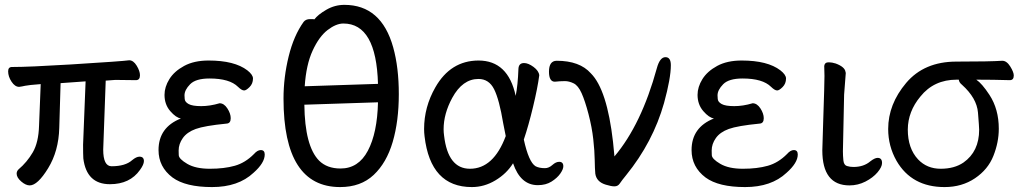

<svg xmlns="http://www.w3.org/2000/svg" viewBox="-20 -739 4166 783"><path d="M101.1 17.1Q85 17.1 66.4 1Q47.9 -15.1 47.9 -30.8Q47.9 -40.5 55.2 -47.9Q90.3 -77.6 113.8 -117.9Q137.2 -158.2 139.2 -226.1L146 -396Q95.2 -392.1 82.5 -389.2Q69.8 -386.2 58.1 -384.8Q41 -384.8 27.1 -405.8Q13.2 -426.8 13.2 -448.2Q13.2 -466.3 29.8 -465.8Q98.6 -465.8 268.1 -476.1Q481 -489.3 506.8 -493.2Q523.9 -493.2 537.4 -471.2Q550.8 -449.2 550.8 -432.1Q550.8 -412.1 534.2 -412.1L450.2 -413.1L411.1 -410.2L400.9 -128.9Q400.9 -61 435.1 -61Q491.2 -61 519 -85.9Q536.1 -100.1 548.8 -100.1Q566.9 -100.1 566.9 -82Q566.9 -67.9 550.8 -45.9Q509.8 12.2 428.2 12.2Q333 12.2 319.8 -92.8Q318.8 -108.9 318.8 -148.9L329.1 -407.2L227.1 -399.9Q224.1 -312 221.7 -217.5Q219.2 -123 176.3 -53Q133.3 17.1 101.1 17.1Z M844.7 23.9Q736.8 23.9 683.6 -15.1Q626.5 -58.1 626.5 -127Q626.5 -219.7 717.8 -255.9Q697.8 -258.8 674.3 -285.9Q650.9 -313 650.9 -352.1Q650.9 -384.3 670.7 -416.3Q690.4 -448.2 731 -470.2Q771.5 -492.2 830.6 -492.2Q936.5 -492.2 988.8 -452.1Q1011.7 -434.1 1011.7 -418.9Q1011.7 -397.9 997.8 -384Q983.9 -370.1 975.6 -370.1Q965.8 -370.1 950.7 -384.8Q916.5 -418.9 834.5 -418.9Q778.3 -418.9 755.4 -395.5Q732.4 -372.1 732.4 -350.1Q732.4 -348.1 733.2 -335.7Q733.9 -323.2 749.3 -314.7Q764.6 -306.2 800.5 -306.2Q836.4 -306.2 875.5 -317.9Q893.6 -317.9 907.2 -296.9Q920.9 -275.9 920.9 -256.8Q920.9 -235.8 903.8 -234.9Q814 -226.1 778.3 -213.1Q742.7 -200.2 725.6 -176Q708.5 -151.9 708.5 -125Q708.5 -122.1 709 -106.4Q709.5 -90.8 743.7 -70.8Q777.8 -50.8 835.4 -50.8Q894.5 -50.8 937.5 -63Q980.5 -75.2 1015.6 -110.8Q1029.8 -127 1043.5 -127Q1059.6 -127 1059.6 -108.9Q1059.6 -74.7 1013.7 -34.2Q951.7 23.9 844.7 23.9Z M1368.7 -51.8Q1441.9 -51.8 1480.2 -124.3Q1518.6 -196.8 1521.5 -321.8L1221.2 -312Q1223.1 -143.1 1281.2 -84Q1313.5 -51.8 1368.7 -51.8ZM1222.7 -387.2 1521.5 -397Q1514.6 -643.1 1380.4 -643.1Q1350.6 -643.1 1315.9 -616.5Q1281.2 -589.8 1254.9 -532.5Q1228.5 -475.1 1222.7 -387.2ZM1367.2 23.9Q1136.2 23.9 1136.2 -336.9Q1136.2 -423.8 1157.2 -509Q1178.2 -594.2 1218.3 -649.9Q1227.1 -661.1 1244.6 -661.1Q1260.7 -661.1 1262.2 -660.2Q1276.4 -679.2 1310.8 -699.2Q1345.2 -719.2 1384.3 -719.2Q1535.2 -719.2 1583.5 -545.9Q1606.4 -463.9 1606.4 -355Q1606.4 -245.1 1581.5 -160.2Q1556.6 -75.2 1503.9 -25.6Q1451.2 23.9 1367.2 23.9Z M1896.5 -50.8Q1992.7 -50.8 2042.5 -184.1L2032.2 -235.8Q2016.1 -333 1995.1 -375Q1974.1 -417 1931.2 -417Q1866.2 -417 1824.2 -339.8Q1789.1 -274.9 1789.1 -211.9Q1789.1 -198.7 1791 -186Q1806.6 -50.8 1896.5 -50.8ZM1904.3 23.9Q1735.4 23.9 1711.4 -183.1Q1709.5 -198.2 1709.5 -212.9Q1709.5 -302.7 1755.4 -382.8Q1817.4 -491.7 1931.2 -492.2Q2052.2 -492.2 2083 -348.1Q2091.8 -391.1 2094.2 -458Q2095.2 -481.9 2117.2 -481.9Q2134.3 -481.9 2155.8 -466.1Q2177.2 -450.2 2179.2 -432.1Q2172.4 -380.4 2153.8 -303.2Q2135.3 -226.1 2116.2 -169.9Q2136.2 -78.1 2164.1 -61Q2179.2 -53.2 2202.1 -53.2Q2218.3 -53.2 2232.7 -66.2Q2247.1 -79.1 2260.3 -79.1Q2277.3 -79.1 2277.3 -61Q2277.3 -48.8 2264.9 -31Q2252.4 -13.2 2229.2 1.5Q2206.1 16.1 2173.3 16.1Q2102.5 16.1 2072.3 -73.2Q2046.4 -31.2 2000.7 -3.7Q1955.1 23.9 1904.3 23.9Z M2485.8 21Q2472.7 21 2450.7 14.2Q2412.6 2.9 2407.7 -30.8Q2405.8 -50.8 2405.3 -86.9Q2404.8 -123 2399.4 -171.6Q2394 -220.2 2379.9 -274.2Q2365.7 -328.1 2351.8 -359.1Q2337.9 -390.1 2319.3 -399.2Q2300.8 -408.2 2283.7 -408.2Q2264.6 -408.2 2242.7 -405.8Q2218.8 -405.8 2218.8 -446.8Q2218.8 -490.7 2250 -491.2Q2344.2 -491.2 2389.6 -439.9Q2455.6 -374 2480 -160.2L2485.8 -101.1Q2595.7 -231 2658.7 -460.9Q2670.9 -505.9 2693.8 -505.9Q2715.8 -505.9 2715.8 -473.1Q2715.8 -419.9 2688 -318.8Q2643.1 -159.7 2533.7 -24.9Q2515.6 -2.9 2507.8 9Q2500 21 2485.8 21Z M3018.6 23.9Q2910.6 23.9 2857.4 -15.1Q2800.3 -58.1 2800.3 -127Q2800.3 -219.7 2891.6 -255.9Q2871.6 -258.8 2848.1 -285.9Q2824.7 -313 2824.7 -352.1Q2824.7 -384.3 2844.5 -416.3Q2864.3 -448.2 2904.8 -470.2Q2945.3 -492.2 3004.4 -492.2Q3110.4 -492.2 3162.6 -452.1Q3185.5 -434.1 3185.5 -418.9Q3185.5 -397.9 3171.6 -384Q3157.7 -370.1 3149.4 -370.1Q3139.6 -370.1 3124.5 -384.8Q3090.3 -418.9 3008.3 -418.9Q2952.1 -418.9 2929.2 -395.5Q2906.2 -372.1 2906.2 -350.1Q2906.2 -348.1 2907 -335.7Q2907.7 -323.2 2923.1 -314.7Q2938.5 -306.2 2974.4 -306.2Q3010.3 -306.2 3049.3 -317.9Q3067.4 -317.9 3081.1 -296.9Q3094.7 -275.9 3094.7 -256.8Q3094.7 -235.8 3077.6 -234.9Q2987.8 -226.1 2952.1 -213.1Q2916.5 -200.2 2899.4 -176Q2882.3 -151.9 2882.3 -125Q2882.3 -122.1 2882.8 -106.4Q2883.3 -90.8 2917.5 -70.8Q2951.7 -50.8 3009.3 -50.8Q3068.4 -50.8 3111.3 -63Q3154.3 -75.2 3189.5 -110.8Q3203.6 -127 3217.3 -127Q3233.4 -127 3233.4 -108.9Q3233.4 -74.7 3187.5 -34.2Q3125.5 23.9 3018.6 23.9Z M3444.3 17.1Q3333.5 17.1 3333.5 -126L3337.4 -253.9Q3342.3 -397 3342.3 -429.2L3341.3 -470.2Q3343.3 -485.4 3360.4 -484.9Q3372.6 -484.9 3388.2 -480Q3426.3 -465.8 3428.2 -444.8L3429.2 -441.9L3422.4 -353L3417.5 -122.1Q3417.5 -104 3419.4 -85Q3421.4 -65.9 3433.8 -62Q3446.3 -58.1 3460.4 -58.1Q3502.4 -58.1 3529.3 -81.1Q3547.4 -95.2 3559.1 -95.2Q3577.1 -95.2 3577.1 -74.2Q3577.1 -58.1 3558.6 -36.1Q3540 -14.2 3509.3 1.5Q3478.5 17.1 3444.3 17.1Z M3909.2 -76.2Q3973.1 -121.1 3973.1 -210Q3973.1 -221.2 3968.3 -280Q3963.4 -338.9 3903.3 -393.1Q3891.1 -402.8 3890.1 -414.1H3881.3Q3788.6 -414.1 3733.4 -345.2Q3682.6 -284.2 3682.1 -210.9Q3682.1 -133.8 3724.1 -88.9Q3760.3 -50.8 3816.2 -50.8Q3872.1 -50.8 3909.2 -76.2ZM3832 23.9Q3698.2 23.9 3636.2 -83Q3602.1 -143.1 3602.1 -212.9Q3602.1 -314 3675.5 -400.9Q3749 -487.8 3880.4 -487.8Q4016.6 -487.8 4067.4 -491.2Q4085.4 -491.2 4099.9 -468Q4114.3 -444.8 4114.3 -431.2Q4114.3 -412.1 4098.1 -412.1Q4031.2 -414.1 3961.4 -414.1Q3984.4 -398.9 4015.1 -352.1Q4053.2 -293.9 4053.2 -213.9Q4053.2 -158.7 4031.2 -103.3Q4009.3 -47.9 3956.1 -12Q3902.8 23.9 3832 23.9Z"/></svg>

Font: LXGW WenKai Screen R
Style: Regular
Weight: 400
Designer: Fontworks Inc.
Version: Version 1.235;May 31, 2022